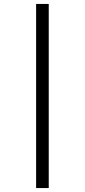

<svg xmlns="http://www.w3.org/2000/svg" viewBox="-20 -731 430 973"><path d="M163 222V-711H227V222Z"/></svg>

Font: Ysabeau Office Medium
Style: Regular
Weight: 500
Designer: Christian Thalmann (Catharsis Fonts)
Version: Version 2.001;gftools[0.9.30]; featfreeze: tnum,lnum,ss02